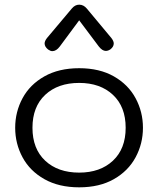

<svg xmlns="http://www.w3.org/2000/svg" viewBox="-20 -792 677 822"><path d="M45 -245Q45 -313 76.5 -371.5Q108 -430 170 -465Q232 -500 319 -500Q406 -500 467.5 -465Q529 -430 560.5 -371.5Q592 -313 592 -245Q592 -177 560.5 -118.5Q529 -60 467.5 -25Q406 10 319 10Q232 10 170 -25Q108 -60 76.5 -118.5Q45 -177 45 -245ZM518 -245Q518 -335 463.5 -386Q409 -437 319 -437Q228 -437 173.5 -386Q119 -335 119 -245Q119 -155 173.5 -104Q228 -53 319 -53Q409 -53 463.5 -104Q518 -155 518 -245ZM171 -606Q171 -616 181 -629L287 -755Q301 -772 319 -772Q338 -772 352 -755L457 -629Q467 -616 467 -606Q467 -592 453 -581Q443 -574 433 -574Q418 -574 403 -593L319 -705L236 -593Q221 -573 204 -573Q196 -573 186 -580Q171 -592 171 -606Z"/></svg>

Font: Kodchasan
Style: Regular
Weight: 400
Version: Version 1.000; ttfautohint (v1.6)